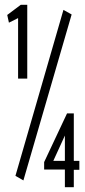

<svg xmlns="http://www.w3.org/2000/svg" viewBox="-20 -706 353 796"><path d="M55 -380V-631L17 -612L10 -644L66 -686H93V-380ZM77 42 44 23 243 -665 277 -646ZM249 70V-3H163V-34L258 -236H286V-39H309V-2H286V70ZM201 -39H249V-144Z"/></svg>

Font: Inconsolata ExtraCondensed Thin
Style: Regular
Weight: 100
Width: 2
Monospace: yes
Designer: Raph Levien, Cyreal, Brenton Simpson
Foundry: Raph Levien, Cyreal, Google
Version: Version 3.100; ttfautohint (v1.8.4.7-5d5b)